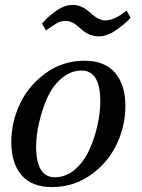

<svg xmlns="http://www.w3.org/2000/svg" viewBox="-20 -754 578 781"><path d="M26 -176Q26 -258 61.5 -332.5Q97 -407 166.5 -457Q236 -507 324 -507Q406 -507 448 -458Q490 -409 490 -323Q490 -242 454.5 -167Q419 -92 349 -42.5Q279 7 191 7Q109 7 67.5 -41.5Q26 -90 26 -176ZM127 -158Q127 -33 203 -33Q249 -33 286 -65.5Q323 -98 344.5 -147Q366 -196 377 -246.5Q388 -297 388 -341Q388 -467 312 -467Q267 -467 229.5 -434.5Q192 -402 171 -353Q150 -304 138.5 -253Q127 -202 127 -158ZM151 -658Q171 -683 206.5 -708.5Q242 -734 276 -734Q313 -734 347 -702.5Q381 -671 408 -671Q446 -671 495 -711L511 -682Q498 -665 458 -635.5Q418 -606 381 -606Q342 -606 308 -637.5Q274 -669 249 -669Q229 -669 214.5 -661.5Q200 -654 167 -630Z"/></svg>

Font: Volkhov
Style: Italic
Weight: 400
Italic angle: -12°
Designer: Cyreal (www.cyreal.org)
Foundry: Cyreal (www.cyreal.org)
Version: Version 1.010